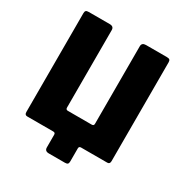

<svg xmlns="http://www.w3.org/2000/svg" viewBox="-196 -893 1123 1175"><g transform="rotate(30 365.0 -306.0)"><path d="M314 130Q285 130 285 104V14Q285 0 270 0H86Q68 0 68 -21V-719Q68 -731 73 -736.5Q78 -742 93 -742H241Q270 -742 270 -716V-168Q270 -154 285 -154H453Q468 -154 468 -168V-716Q468 -742 497 -742H645Q660 -742 665 -736.5Q670 -731 670 -719V-21Q670 0 652 0H467Q452 0 452 14V107Q452 119 447 124.5Q442 130 428 130Z"/></g></svg>

Font: Libre Franklin ExtraBold
Style: Regular
Weight: 800
Designer: Pablo Impallari, Rodrigo Fuenzalida, Nhung Nguyen
Foundry: Impallari Type
Version: Version 3.000